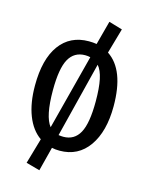

<svg xmlns="http://www.w3.org/2000/svg" viewBox="-118 -729 720 932"><g transform="rotate(15 242.5 -263.0)"><path d="M440 -264Q440 -137 387.5 -62.5Q335 12 242 12Q220 12 203 8L172 129L103 110L140 -18Q94 -50 69.5 -113Q45 -176 45 -263Q45 -396 97 -467Q149 -538 243 -538Q264 -538 282 -535L314 -655L382 -635L346 -509Q440 -447 440 -264ZM135 -263Q135 -132 171 -87L269 -465Q257 -468 243 -468Q188 -468 161.5 -420.5Q135 -373 135 -263ZM350 -264Q350 -332 341 -374.5Q332 -417 313 -439L218 -60Q232 -58 242 -58Q297 -58 323.5 -106Q350 -154 350 -264Z"/></g></svg>

Font: Fira Sans Compressed
Style: Regular
Weight: 400
Width: 1
Designer: bBox Type GmbH & Carrois Corporate GbR & Edenspiekermann AG
Foundry: bBox Type GmbH & Carrois Corporate GbR & Edenspiekermann AG
Version: Version 4.301